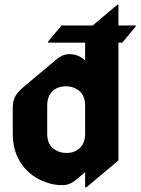

<svg xmlns="http://www.w3.org/2000/svg" viewBox="-20 -777 599 816"><path d="M346.7 19.5H341.8V-45.4L302.2 -12.2Q275.9 9.8 247.1 9.8Q221.7 9.8 204.1 5.9Q139.6 -8.8 98.1 -48.8Q34.2 -109.9 34.2 -208.5V-318.4Q34.2 -349.6 46.4 -370.1Q57.1 -388.2 81.1 -408.2L220.2 -524.9Q246.6 -546.9 273.9 -546.9Q314 -546.9 341.8 -520V-595.7H184.6V-600.6L241.7 -668.9H374L478.5 -756.8H483.4V-668.9H556.6V-664.1L499.5 -595.7H483.4V-95.2ZM318.8 -147.5Q341.8 -168.9 341.8 -208.5V-328.6Q341.8 -368.7 317.9 -389.6Q293.9 -410.2 259.8 -410.2Q224.6 -410.2 203.6 -389.6Q180.7 -368.2 180.7 -328.6V-208.5Q180.7 -167.5 204.6 -147.5Q228.5 -127 262.7 -127Q296.9 -127 318.8 -147.5Z"/></svg>

Font: Gothica
Style: Bold
Weight: 700
Designer: Wojciech Kalinowski "wmk69" (wmk69@o2.pl)
Foundry: Wojciech Kalinowski "wmk69" (wmk69@o2.pl)
Version: Version 2.1.0; 2021-05-14